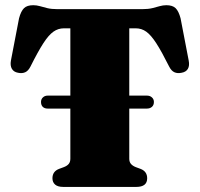

<svg xmlns="http://www.w3.org/2000/svg" viewBox="-20 -736 786 756"><path d="M141.5 -334.5Q141.5 -345.5 149 -352.5Q156.5 -359.5 167.5 -359.5H559Q570.5 -359.5 578.2 -352.5Q586 -345.5 586 -334.5Q586 -322 578.2 -315.2Q570.5 -308.5 559 -308.5H167Q155.5 -308.5 148.5 -315.2Q141.5 -322 141.5 -334.5ZM205.5 -700H540.5Q563.5 -700 579.8 -704Q596 -708 609 -711.8Q622 -715.5 635 -715.5Q659.5 -715.5 671.5 -703.8Q683.5 -692 691 -664L723 -497.5Q727 -477.5 719.8 -465Q712.5 -452.5 695 -449.5Q679 -446 666.8 -451.5Q654.5 -457 646 -474Q616.5 -533 595.5 -565.5Q574.5 -598 556 -611.2Q537.5 -624.5 514.5 -624.5H489V-111Q489 -98.5 495.5 -90.8Q502 -83 514.5 -78L533.5 -71Q559.5 -61 559.5 -34Q559.5 0 516.5 0H229.5Q207.5 0 197 -9.2Q186.5 -18.5 186.5 -34Q186.5 -61 212.5 -71L231.5 -78Q244.5 -83 250.8 -90.8Q257 -98.5 257 -111V-624.5H231.5Q209 -624.5 190.2 -611.2Q171.5 -598 150.5 -565.5Q129.5 -533 100 -474Q91.5 -457 79.2 -451.5Q67 -446 51 -449.5Q34 -452.5 26.8 -465Q19.5 -477.5 23 -497.5L55 -664Q62.5 -692 74.5 -703.8Q86.5 -715.5 111 -715.5Q124 -715.5 137 -711.8Q150 -708 166.2 -704Q182.5 -700 205.5 -700Z"/></svg>

Font: Fraunces
Style: Regular
Weight: 900
Version: Version 1.000;[b76b70a41]